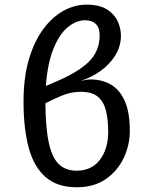

<svg xmlns="http://www.w3.org/2000/svg" viewBox="-20 -788 655 820"><path d="M349.2 -768.2Q404.1 -768.2 436.2 -748.2Q468.2 -728.2 482.3 -697.9Q496.4 -667.7 496.4 -636.4Q496.4 -589.7 472.1 -551Q447.7 -512.3 408.5 -484.4Q369.2 -456.4 324.1 -442.6Q351.3 -448.7 367.2 -448.7Q415.4 -448.7 453.3 -426.9Q491.3 -405.1 512.8 -356.9Q534.4 -308.7 534.4 -229.2Q534.4 -168.7 508.5 -113.6Q482.6 -58.5 432.1 -23.3Q381.5 11.8 308.2 11.8Q224.6 11.8 174.6 -31.8Q124.6 -75.4 102.6 -157.2Q80.5 -239 80.5 -353.8Q80.5 -457.4 103.6 -535.1Q126.7 -612.8 165.4 -664.6Q204.1 -716.4 251.8 -742.3Q299.5 -768.2 349.2 -768.2ZM344.1 -701.5Q305.6 -701.5 269.7 -672.1Q233.8 -642.6 208.5 -580.5Q183.1 -518.5 175.9 -421L208.7 -434.9Q310.3 -476.9 357.9 -522.8Q405.6 -568.7 405.6 -637.4Q405.6 -669.7 389.2 -685.6Q372.8 -701.5 344.1 -701.5ZM205.6 -362.6 173.8 -346.7Q174.9 -237.9 189.2 -175.1Q203.6 -112.3 232.6 -85.6Q261.5 -59 306.7 -59Q371.8 -59 406.9 -105.9Q442.1 -152.8 442.1 -225.1Q442.1 -275.9 432.8 -314.4Q423.6 -352.8 398.5 -374.4Q373.3 -395.9 325.6 -395.9Q294.9 -395.9 267.7 -387.7Q240.5 -379.5 205.6 -362.6Z"/></svg>

Font: FiraCode Nerd Font
Style: Regular
Weight: 400
Designer: Carrois Corporate, Edenspiekermann AG, Nikita Prokopov
Foundry: Carrois Corporate, Edenspiekermann AG, Nikita Prokopov
Version: Version 6.002;Nerd Fonts 2.2.2